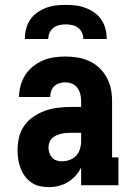

<svg xmlns="http://www.w3.org/2000/svg" viewBox="-20 -760 540 788"><path d="M181 8Q162 8 143.5 4Q125 0 109.5 -10.5Q94 -21 82.5 -36.5Q71 -52 64.5 -69.5Q58 -87 55 -105.5Q52 -124 52 -143Q52 -169 58 -195.5Q64 -222 79.5 -244Q95 -266 117 -281Q139 -296 164 -305Q189 -314 215.5 -317.5Q242 -321 269 -321H313V-345Q313 -360 309.5 -374Q306 -388 297.5 -399.5Q289 -411 275.5 -416.5Q262 -422 248 -422Q236 -422 224 -418.5Q212 -415 203 -406.5Q194 -398 190 -386Q186 -374 186 -362H58Q58 -385 64.5 -408.5Q71 -432 83.5 -452Q96 -472 115 -487Q134 -502 155.5 -511.5Q177 -521 201 -524.5Q225 -528 248 -528Q273 -528 298 -524Q323 -520 346 -509.5Q369 -499 387.5 -481.5Q406 -464 418 -442Q430 -420 435 -395.5Q440 -371 440 -345V-114H466V0H313V-73Q304 -54 290 -38.5Q276 -23 258.5 -12.5Q241 -2 221 3Q201 8 181 8ZM234 -98Q250 -98 265.5 -103.5Q281 -109 292 -120.5Q303 -132 308 -148Q313 -164 313 -180V-215H269Q259 -215 249 -214Q239 -213 229 -210.5Q219 -208 209.5 -203.5Q200 -199 193 -192Q186 -185 182.5 -175Q179 -165 179 -155Q179 -144 182.5 -133Q186 -122 193.5 -113.5Q201 -105 212 -101.5Q223 -98 234 -98ZM82 -600Q82 -621 87 -641Q92 -661 103.5 -678.5Q115 -696 132 -708Q149 -720 168.5 -727.5Q188 -735 208.5 -737.5Q229 -740 250 -740Q271 -740 291.5 -737.5Q312 -735 331.5 -727.5Q351 -720 368 -708Q385 -696 396.5 -678.5Q408 -661 413 -641Q418 -621 418 -600H322Q322 -613 316.5 -625.5Q311 -638 300.5 -646Q290 -654 276.5 -657Q263 -660 250 -660Q237 -660 223.5 -657Q210 -654 199.5 -646Q189 -638 183.5 -625.5Q178 -613 178 -600Z"/></svg>

Font: Iosevka Curly Slab Heavy
Style: Regular
Weight: 900
Monospace: yes
Designer: Belleve Invis
Foundry: Belleve Invis
Version: Version 22.1.2; ttfautohint (v1.8.4)